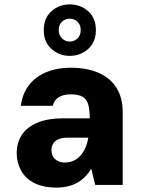

<svg xmlns="http://www.w3.org/2000/svg" viewBox="-20 -841 647 873"><path d="M237 12Q176 12 135.5 -9Q95 -30 75.5 -66Q56 -102 56 -145Q56 -191 78.5 -226.5Q101 -262 148.5 -282.5Q196 -303 268 -303H388Q388 -341 381.5 -365Q375 -389 356.5 -400.5Q338 -412 301 -412Q268 -412 247 -399Q226 -386 220 -360H75Q81 -412 109.5 -451Q138 -490 187.5 -511.5Q237 -533 302 -533Q375 -533 428 -510Q481 -487 509.5 -442Q538 -397 538 -330V0H413L395 -74Q384 -55 368.5 -39Q353 -23 333.5 -11.5Q314 0 290 6Q266 12 237 12ZM275 -102Q296 -102 314 -110Q332 -118 345.5 -133Q359 -148 368 -168.5Q377 -189 381 -213V-215H286Q262 -215 246 -208Q230 -201 222 -188.5Q214 -176 214 -159Q214 -140 222 -127.5Q230 -115 244 -108.5Q258 -102 275 -102ZM297 -587Q249 -587 214 -618.5Q179 -650 179 -704Q179 -759 214 -790Q249 -821 297 -821Q346 -821 381 -790Q416 -759 416 -704Q416 -650 381 -618.5Q346 -587 297 -587ZM297 -652Q318 -652 332.5 -666.5Q347 -681 347 -704Q347 -728 332.5 -742Q318 -756 297 -756Q277 -756 262 -742.5Q247 -729 247 -704Q247 -681 262 -666.5Q277 -652 297 -652Z"/></svg>

Font: DM Sans 10pt Black
Style: Regular
Weight: 900
Version: Version 4.004;gftools[0.9.30]